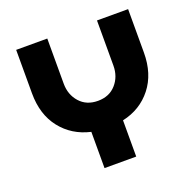

<svg xmlns="http://www.w3.org/2000/svg" viewBox="-124 -825 954 951"><g transform="rotate(-20 353.0 -350.0)"><path d="M269 0V-191Q173 -213 115.5 -286Q58 -359 58 -471V-700H222V-462Q222 -404 257.5 -364Q293 -324 353 -324Q413 -324 448.5 -364Q484 -404 484 -462V-700H648V-471Q648 -359 590 -285.5Q532 -212 436 -191V0Z"/></g></svg>

Font: MuseoModerno
Style: Bold
Weight: 700
Designer: Pablo Cosgaya, Héctor Gatti, Marcela Romero, and the Authors of The MuseoModerno Project.
Foundry: Omnibus-Type Team
Version: Version 1.001